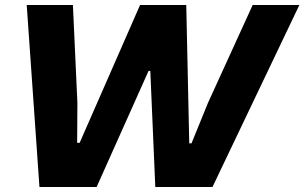

<svg xmlns="http://www.w3.org/2000/svg" viewBox="-20 -749 1219 769"><path d="M138 0 87 -729H272L290 -337L289 -177H299L541 -729H726L738 -175H747L813 -337L992 -729H1179L831 0H602L582 -465H575L367 0Z"/></svg>

Font: Mona Sans Expanded
Style: Bold Italic
Weight: 700
Width: 7
Italic angle: -11.7°
Designer: Deni Anggara
Foundry: GitHub
Version: Version 1.001;gftools[0.9.33]